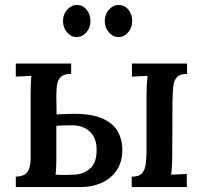

<svg xmlns="http://www.w3.org/2000/svg" viewBox="-20 -757 821 777"><path d="M44 0V-42Q77 -43 90.5 -60.5Q104 -78 104 -119V-376Q104 -394 104.5 -413Q105 -432 107 -450Q91 -449 74.5 -448.5Q58 -448 44 -447V-500H268V-458Q238 -458 225.5 -445Q213 -432 210.5 -412Q208 -392 208 -370L209 -294L258 -296Q342 -299 389.5 -279.5Q437 -260 456 -226Q475 -192 475 -151Q475 -101 452 -67.5Q429 -34 391 -17Q353 0 308 0ZM205 -50Q223 -49 239.5 -49Q256 -49 274 -50Q315 -50 343 -73.5Q371 -97 371 -148Q372 -197 344.5 -223.5Q317 -250 271 -250Q250 -250 237.5 -249.5Q225 -249 208 -248V-107Q208 -89 207 -74.5Q206 -60 205 -50ZM513 0V-42Q543 -42 555 -56Q567 -70 570 -95Q573 -120 573 -153V-376Q573 -394 574 -413Q575 -432 577 -450Q561 -449 544.5 -448.5Q528 -448 514 -447V-500H737V-458Q708 -458 695.5 -444Q683 -430 681 -405Q679 -380 678 -347L677 -124Q677 -106 676 -87.5Q675 -69 673 -50Q689 -51 705.5 -51.5Q722 -52 736 -53V0ZM460 -607Q437 -607 420.5 -626Q404 -645 404 -672Q404 -699 421 -718Q438 -737 460 -737Q484 -737 499.5 -718Q515 -699 515 -672Q515 -645 498.5 -626Q482 -607 460 -607ZM290 -607Q268 -607 251.5 -626Q235 -645 235 -672Q235 -699 252 -718Q269 -737 291 -737Q315 -737 330.5 -718Q346 -699 346 -672Q346 -645 329.5 -626Q313 -607 290 -607Z"/></svg>

Font: Lora Medium
Style: Regular
Weight: 500
Designer: Olga Karpushina, Alexei Vanyashin (Cyrillic)
Foundry: Cyreal
Version: Version 3.004